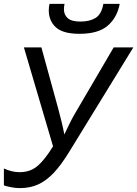

<svg xmlns="http://www.w3.org/2000/svg" viewBox="-20 -958 706 988"><path d="M83 10Q61 10 37.5 5.5Q14 1 0 -4V-91Q17 -83 38 -77.5Q59 -72 81 -72Q135 -72 172.5 -103.5Q210 -135 253 -205L103 -714H193L279 -401Q288 -367 296.5 -333Q305 -299 311 -266Q325 -295 339 -324Q353 -353 370 -381L565 -714H666L337 -178Q295 -109 256 -68Q217 -27 175.5 -8.5Q134 10 83 10ZM389 -784Q304 -784 267.5 -817.5Q231 -851 231 -905Q231 -924 235 -938H312Q309 -922 309 -910Q309 -882 328.5 -864.5Q348 -847 394 -847Q441 -847 471.5 -865.5Q502 -884 512 -938H596Q583 -868 534.5 -826Q486 -784 389 -784Z"/></svg>

Font: Noto IKEA Latin
Style: Italic
Weight: 400
Italic angle: -12°
Designer: Monotype Design Team
Foundry: Monotype Imaging Inc.
Version: Version 1.0